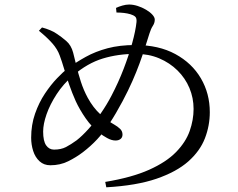

<svg xmlns="http://www.w3.org/2000/svg" viewBox="-20 -788 1040 838"><path d="M149.8 -653.8 163.4 -668.1Q181.4 -663.5 199.2 -656Q217.1 -648.6 230 -639.1Q247.3 -627.8 269 -609.3Q290.7 -590.8 299.3 -558.1Q305.3 -535.4 313.3 -501.6Q321.2 -467.8 333 -431.2Q344.9 -394.5 362.8 -361.4Q386.5 -318 417.8 -289.3Q449.1 -260.7 478.9 -244.1Q493.1 -236.1 503.9 -225.8Q514.7 -215.5 514.7 -200.8Q514.7 -188.3 506.2 -181.5Q497.7 -174.7 484.3 -174.7Q466.9 -174.7 447.3 -185.7Q427.6 -196.7 415.2 -206.7Q380.6 -233 354 -271.4Q327.4 -309.8 310.4 -346.8Q294.6 -382.3 282.1 -418.3Q269.6 -454.2 259.9 -487.2Q250.2 -520.2 240.8 -545.3Q230.9 -573.4 208.3 -598.9Q185.7 -624.4 149.8 -653.8ZM488.4 -733.4 486.4 -753.5Q498.1 -759.1 513.8 -763.6Q529.5 -768.2 543.6 -768.2Q561.3 -768.2 580.8 -762Q600.2 -755.8 617.4 -745.6Q634.6 -735.5 645 -724Q655.5 -712.4 655.5 -702.5Q655.5 -687.9 647.1 -675.2Q638.7 -662.5 632.3 -641.8Q622.8 -611.5 612.4 -579.1Q602 -546.7 589 -510.9Q575.9 -475.2 558 -434.4Q540.1 -393.5 515 -346.3Q485.2 -290.5 458.7 -250.4Q432.2 -210.2 404.4 -180.3Q376.6 -150.4 341.8 -123.7Q312.4 -101.3 277.4 -84Q242.5 -66.7 199.8 -66.7Q171.4 -66.7 152.5 -84.2Q133.6 -101.6 124.8 -129.2Q116 -156.8 116 -186.9Q116 -243 133 -291.8Q150.1 -340.6 176.2 -379.7Q202.3 -418.7 229.3 -446.7Q256.3 -474.7 275.1 -489.4Q312.1 -516.5 354.3 -539.8Q396.4 -563.2 449.5 -577.4Q502.5 -591.5 570.7 -591.5Q672.6 -591.5 745.3 -552Q817.9 -512.5 856.8 -446.1Q895.7 -379.7 895.7 -298.4Q895.7 -239.6 874.4 -184.3Q853.1 -129 801.9 -83.5Q750.6 -38.1 663.3 -8Q576 22 443.9 29.5L439.3 6Q555.5 -13.3 630.6 -46.9Q705.7 -80.5 748.3 -124.2Q790.9 -167.9 807.9 -216.3Q824.9 -264.6 824.9 -312.5Q824.9 -360.6 806.8 -403.8Q788.6 -447 754.8 -480.4Q721 -513.8 674.8 -533.4Q628.7 -552.9 572.5 -552.9Q495.7 -552.9 428.7 -532.6Q361.7 -512.3 298.8 -458.2Q256.6 -422 227.3 -377Q198.1 -332 183.2 -289.3Q168.3 -246.5 168.3 -213.7Q168.3 -172.2 181.4 -153.6Q194.5 -135 215.7 -135Q246.1 -135 267.5 -146Q288.8 -157 314.3 -175.5Q339.1 -194.9 366.7 -225.6Q394.3 -256.3 420.5 -294Q446.6 -331.8 466.9 -371Q496.9 -428.3 519.8 -487.9Q542.6 -547.4 557.2 -600.7Q571.8 -653.9 575.8 -691.8Q577.3 -708.8 570.1 -715.3Q562.8 -721.8 549.4 -725.8Q536 -729.8 521 -731.5Q506 -733.2 488.4 -733.4Z"/></svg>

Font: Noto Serif JP
Style: Regular
Weight: 200
Designer: Ryoko NISHIZUKA 西塚涼子 (kana & ideographs); Frank Grießhammer (Latin, Greek & Cyrillic); Wenlong ZHANG 张文龙 (bopomofo); San
Foundry: Adobe
Version: Version 2.001;hotconv 1.1.0;makeotfexe 2.6.0